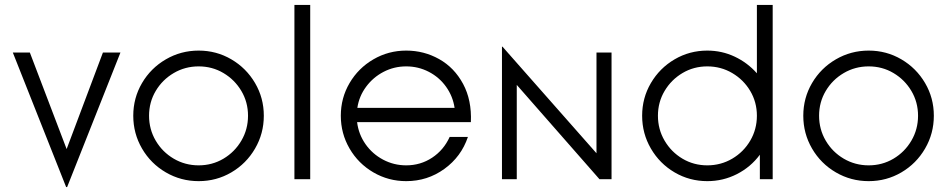

<svg xmlns="http://www.w3.org/2000/svg" viewBox="-20 -726 3848 778"><path d="M32 -513H101L250 -122L397 -513H468L252 32H248Z M520 -257Q520 -329 555.5 -389.5Q591 -450 652 -485.5Q713 -521 785 -521Q857 -521 917.5 -485.5Q978 -450 1013.5 -389.5Q1049 -329 1049 -257Q1049 -185 1013.5 -124Q978 -63 917.5 -27.5Q857 8 785 8Q713 8 652 -27.5Q591 -63 555.5 -124Q520 -185 520 -257ZM985 -257Q985 -312 958 -357.5Q931 -403 885.5 -430Q840 -457 785 -457Q730 -457 684 -430Q638 -403 611 -357.5Q584 -312 584 -257Q584 -202 611 -156Q638 -110 684 -83Q730 -56 785 -56Q840 -56 885.5 -83Q931 -110 958 -156Q985 -202 985 -257Z M1173 -706H1237V0H1173Z M1361 -257Q1361 -329 1396.5 -389.5Q1432 -450 1493 -485.5Q1554 -521 1626 -521Q1698 -521 1759.5 -486.5Q1821 -452 1856.5 -386Q1892 -320 1888 -231H1427Q1433 -182 1461 -142Q1489 -102 1532.5 -79Q1576 -56 1626 -56Q1684 -56 1731 -87Q1778 -118 1802 -171H1876Q1849 -91 1780.5 -41.5Q1712 8 1626 8Q1554 8 1493 -27.5Q1432 -63 1396.5 -124Q1361 -185 1361 -257ZM1822 -289Q1815 -336 1787.5 -374.5Q1760 -413 1717.5 -435Q1675 -457 1626 -457Q1577 -457 1534.5 -435Q1492 -413 1463.5 -374.5Q1435 -336 1428 -289Z M2014 -537H2016L2397 -105V-513H2458V0H2409L2074 -382V0H2014Z M2582 -257Q2582 -329 2617.5 -389.5Q2653 -450 2713.5 -485.5Q2774 -521 2846 -521Q2905 -521 2957 -496.5Q3009 -472 3047 -429V-706H3111V0H3059V-99Q3022 -49 2966 -20.5Q2910 8 2846 8Q2774 8 2713.5 -27.5Q2653 -63 2617.5 -124Q2582 -185 2582 -257ZM3047 -257Q3047 -312 3020 -357.5Q2993 -403 2947 -430Q2901 -457 2846 -457Q2791 -457 2745.5 -430Q2700 -403 2673 -357.5Q2646 -312 2646 -257Q2646 -202 2673 -156Q2700 -110 2745.5 -83Q2791 -56 2846 -56Q2901 -56 2947 -83Q2993 -110 3020 -156Q3047 -202 3047 -257Z M3235 -257Q3235 -329 3270.5 -389.5Q3306 -450 3367 -485.5Q3428 -521 3500 -521Q3572 -521 3632.5 -485.5Q3693 -450 3728.5 -389.5Q3764 -329 3764 -257Q3764 -185 3728.5 -124Q3693 -63 3632.5 -27.5Q3572 8 3500 8Q3428 8 3367 -27.5Q3306 -63 3270.5 -124Q3235 -185 3235 -257ZM3700 -257Q3700 -312 3673 -357.5Q3646 -403 3600.5 -430Q3555 -457 3500 -457Q3445 -457 3399 -430Q3353 -403 3326 -357.5Q3299 -312 3299 -257Q3299 -202 3326 -156Q3353 -110 3399 -83Q3445 -56 3500 -56Q3555 -56 3600.5 -83Q3646 -110 3673 -156Q3700 -202 3700 -257Z"/></svg>

Font: Lineal Light
Style: Regular
Weight: 300
Designer: Created by Frank Adebiaye with contributions from Anton Moglia & Ariel Martín Pérez
Created by Frank ADEBIAYE with FontF
Foundry: Velvetyne Type Foundry
Version: Version 2.000